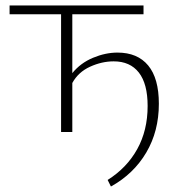

<svg xmlns="http://www.w3.org/2000/svg" viewBox="-20 -482 665 701"><path d="M560 -103Q560 -3 514 75Q468 153 385 199L373 175Q443 131 481 62.5Q519 -6 519 -95Q519 -176 487 -217Q455 -258 395 -258Q352 -258 309 -238.5Q266 -219 244 -179V0H203V-430H15V-462H504V-430H244V-215Q274 -252 319.5 -271Q365 -290 409 -290Q482 -290 521 -243Q560 -196 560 -103Z"/></svg>

Font: Ysabeau SC Light
Style: Regular
Weight: 300
Designer: Christian Thalmann (Catharsis Fonts)
Version: Version 0.003